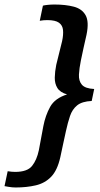

<svg xmlns="http://www.w3.org/2000/svg" viewBox="-74 -758 443 850"><path d="M-54 66 -40 0Q-22 3 -7 3Q47 3 68 -23.5Q89 -50 98 -93L118 -200Q127 -247 148 -285Q169 -323 223 -340Q192 -349 180 -368.5Q168 -388 168.5 -414.5Q169 -441 175 -471L201 -576Q207 -604 205 -625Q203 -646 187 -657.5Q171 -669 135 -669Q118 -669 102 -666L116 -733Q123 -735 137.5 -736.5Q152 -738 167 -738Q216 -738 252.5 -728.5Q289 -719 305 -690.5Q321 -662 309 -604Q302 -573 296 -546.5Q290 -520 284 -490Q277 -456 275.5 -428Q274 -400 288.5 -383Q303 -366 343 -364L332 -311Q289 -309 267.5 -291.5Q246 -274 236 -244.5Q226 -215 218 -178Q212 -153 205.5 -120.5Q199 -88 193 -62Q180 -4 152.5 24.5Q125 53 84.5 62.5Q44 72 -5 72Q-20 72 -37 69Q-54 66 -54 66Z"/></svg>

Font: Epunda Sans SemiBold
Style: Italic
Weight: 600
Italic angle: -12.0243°
Designer: Simon Atzbach
Foundry: typofactur
Version: Version 2.204; ttfautohint (v1.8.4.7-5d5b)